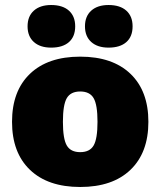

<svg xmlns="http://www.w3.org/2000/svg" viewBox="-20 -736 640 766"><path d="M572 -250Q572 -127 500.5 -58.5Q429 10 300 10Q171 10 99.5 -58.5Q28 -127 28 -250Q28 -373 99.5 -441.5Q171 -510 300 -510Q429 -510 500.5 -441.5Q572 -373 572 -250ZM231 -250Q231 -182 246.5 -155.5Q262 -129 300 -129Q338 -129 353.5 -155.5Q369 -182 369 -250Q369 -318 353.5 -344.5Q338 -371 300 -371Q262 -371 246.5 -344.5Q231 -318 231 -250ZM280 -631Q280 -590 255 -568Q230 -546 184 -546Q140 -546 115 -568.5Q90 -591 90 -631Q90 -671 115 -693.5Q140 -716 184 -716Q230 -716 255 -693.5Q280 -671 280 -631ZM509 -631Q509 -590 484 -568Q459 -546 413 -546Q369 -546 344 -568.5Q319 -591 319 -631Q319 -671 344 -693.5Q369 -716 413 -716Q459 -716 484 -693.5Q509 -671 509 -631Z"/></svg>

Font: Work Sans ExtraBold
Style: Regular
Weight: 800
Designer: Wei Huang
Foundry: Wei Huang
Version: Version 1.500